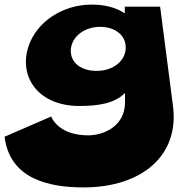

<svg xmlns="http://www.w3.org/2000/svg" viewBox="-51 -445 812 837"><path d="M-31 151C-9 333 158 372 313 372C566 372 732 234 703 16L647 -416H493V-388H491C454 -412 407 -425 349 -425C220 -425 106 -348 72 -239C31 -108 117 17 295 17C378 17 449 6 494 -40V1C494 108 397 145 334 145C235 145 188 100 172 63ZM259 -239C269 -293 324 -328 386 -328C448 -328 497 -293 497 -239C498 -181 444 -136 370 -136C293 -136 249 -181 259 -239Z"/></svg>

Font: Hussar Milosc
Style: Bold
Weight: 700
Foundry: Cannot Into Space Fonts
Version: Version 1.02